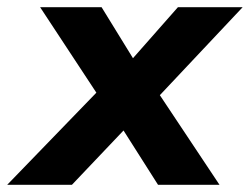

<svg xmlns="http://www.w3.org/2000/svg" viewBox="-72 -511 691 531"><path d="M-52 0 219 -280 218 -219 39 -491H209L313 -322H271L420 -491H599L343 -219L344 -287L535 0H365L250 -181L298 -180L127 0Z"/></svg>

Font: Nunito Sans 12pt ExtraLight 12pt ExtraBold
Style: Italic
Weight: 800
Italic angle: -9°
Version: Version 3.101;gftools[0.9.27]